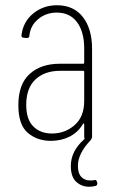

<svg xmlns="http://www.w3.org/2000/svg" viewBox="-20 -529 432 732"><path d="M342 157Q348 157 349 163L351 167V170Q351 179 343 180Q333 183 320 183Q291 183 270.5 164Q250 145 250 104Q250 47 301 2Q303 1 302 -2Q301 -4 301 -10V-55Q301 -58 299 -58.5Q297 -59 296 -56Q277 -24 245 -8Q213 8 174 8Q122 8 86 -22.5Q50 -53 50 -128Q50 -208 93 -247Q136 -286 208 -286H297Q301 -286 301 -290V-345Q301 -407 274 -444Q247 -481 196 -481Q156 -481 126 -456.5Q96 -432 92 -393Q92 -384 82 -384L71 -385Q66 -385 63.5 -388Q61 -391 62 -395Q68 -446 106.5 -477.5Q145 -509 197 -509Q261 -509 296 -464Q331 -419 331 -343V-7Q331 -2 326 5Q277 56 277 103Q277 132 290 145.5Q303 159 324 159Q333 159 338 158ZM301 -144V-255Q301 -259 297 -259H209Q150 -259 115 -226Q80 -193 80 -129Q80 -74 107 -47Q134 -20 178 -20Q228 -20 264.5 -52Q301 -84 301 -144Z"/></svg>

Font: Barlow Condensed Thin
Style: Regular
Weight: 250
Width: 3
Designer: Jeremy Tribby
Foundry: Tribby Type
Version: Version 1.408